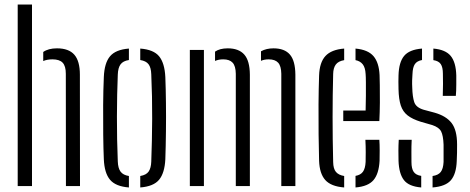

<svg xmlns="http://www.w3.org/2000/svg" viewBox="-20 -820 2072 846"><path d="M58 0V-800H121V0ZM270.5 0 270 -495Q270 -529 256 -543.8Q242 -558.5 211 -558.5Q187.5 -558.5 170.5 -551V-591Q193 -607 231 -607Q283 -607 307.5 -579Q332 -551 332 -491L332.5 0Z M437.5 -118.5Q435.5 -163.5 434.8 -226.8Q434 -290 434.5 -357.2Q435 -424.5 437.5 -480.5Q440 -542.5 464.8 -572Q489.5 -601.5 548 -606V-555.5Q522 -551.5 511 -536.2Q500 -521 499 -491Q495.5 -406.5 495.2 -305.8Q495 -205 499 -109Q500 -79 511.2 -63.8Q522.5 -48.5 548 -44.5V6Q489.5 1.5 464.8 -28Q440 -57.5 437.5 -118.5ZM598 6V-44.5Q624.5 -49 635 -64.2Q645.5 -79.5 646.5 -107.5Q650 -198.5 650.5 -296.5Q651 -394.5 646.5 -493Q645.5 -522.5 634.5 -537Q623.5 -551.5 598 -555.5V-606Q657 -601.5 681.2 -571.8Q705.5 -542 708.5 -480.5Q710.5 -430 711.2 -367.8Q712 -305.5 711.2 -240.8Q710.5 -176 708.5 -118.5Q705.5 -57.5 681 -28Q656.5 1.5 598 6Z M1219.5 0V-495Q1219 -529 1205.5 -543.8Q1192 -558.5 1164 -558.5Q1144.5 -558.5 1130 -552V-594Q1153.5 -607 1185 -607Q1233.5 -607 1257.2 -579.8Q1281 -552.5 1281.5 -491V0ZM1019 0V-495Q1018.5 -529 1005 -543.8Q991.5 -558.5 963.5 -558.5Q943.5 -558.5 927.5 -551.5V-592.5Q948.5 -607 983.5 -607Q1032 -607 1056.2 -579.8Q1080.5 -552.5 1081 -491V0ZM816.5 0V-600H878.5V0Z M1386 -111.5Q1384.5 -163.5 1383.8 -228.5Q1383 -293.5 1383.5 -361Q1384 -428.5 1386 -487.5Q1388 -545 1414 -573.2Q1440 -601.5 1496.5 -606V-555Q1470.5 -550.5 1459.5 -535.5Q1448.5 -520.5 1448 -494Q1443 -308.5 1448 -106Q1448.5 -76.5 1460.2 -62.5Q1472 -48.5 1496.5 -44.5V6Q1438.5 1.5 1413.2 -26.8Q1388 -55 1386 -111.5ZM1492.5 -286.5V-333H1591Q1592 -365 1592.2 -398Q1592.5 -431 1592.2 -457.2Q1592 -483.5 1591 -494Q1589.5 -522.5 1578.2 -536.8Q1567 -551 1546.5 -555V-606Q1601.5 -601 1625.8 -572.5Q1650 -544 1652.5 -489Q1653 -478 1653.5 -444.5Q1654 -411 1653.8 -368.2Q1653.5 -325.5 1651.5 -286.5ZM1546.5 6V-45Q1569 -49 1579.2 -63.2Q1589.5 -77.5 1591 -106.5Q1591.5 -121.5 1591.5 -148.8Q1591.5 -176 1590 -204H1651.5Q1653 -184.5 1653 -156.2Q1653 -128 1652.5 -111.5Q1649.5 -54.5 1625.8 -26.5Q1602 1.5 1546.5 6Z M1886 6V-44.5Q1911 -48 1922 -62.2Q1933 -76.5 1934.5 -106.5Q1935 -147.5 1934.5 -182.5Q1933 -222.5 1923.8 -240.8Q1914.5 -259 1884.5 -269L1834 -283.5Q1797 -295 1776 -311.5Q1755 -328 1746 -355.2Q1737 -382.5 1736 -426.5Q1735.5 -447 1735.5 -459.8Q1735.5 -472.5 1736 -488Q1737.5 -545.5 1760.5 -573.5Q1783.5 -601.5 1839.5 -606V-555.5Q1817.5 -551.5 1808 -537.5Q1798.5 -523.5 1797.5 -494Q1796.5 -483 1796 -466.5Q1795.5 -450 1796.5 -433.5Q1797.5 -394 1805.2 -370.2Q1813 -346.5 1846.5 -336.5L1895 -323.5Q1946 -309 1970 -277.8Q1994 -246.5 1994 -183.5Q1994 -162 1993.8 -147Q1993.5 -132 1992.5 -110.5Q1990.5 -54 1967 -26.2Q1943.5 1.5 1886 6ZM1931 -397.5Q1932 -423.5 1932 -450.2Q1932 -477 1931.5 -495Q1931.5 -523.5 1922.2 -537.5Q1913 -551.5 1889.5 -555V-606Q1943 -601.5 1966 -573.5Q1989 -545.5 1990.5 -487.5Q1990.5 -476 1990.5 -447.2Q1990.5 -418.5 1988.5 -397.5ZM1736 -111.5Q1735.5 -135.5 1735.5 -156.8Q1735.5 -178 1737 -204H1794Q1792.5 -173.5 1792.8 -149Q1793 -124.5 1793 -106Q1793 -77 1802.8 -62.8Q1812.5 -48.5 1836 -45V6Q1781.5 1.5 1759.8 -26.5Q1738 -54.5 1736 -111.5Z"/></svg>

Font: Big Shoulders Stencil Text Light
Style: Regular
Weight: 300
Designer: Patric King
Foundry: XO Type Co
Version: Version 1.000